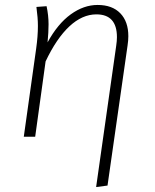

<svg xmlns="http://www.w3.org/2000/svg" viewBox="-20 -552 625 775"><path d="M449 -367Q452 -387 452 -402Q452 -494 369 -494Q312 -494 260 -445.5Q208 -397 164 -304L122 0H76L126 -356Q133 -406 133 -447Q133 -480 127 -524L168 -527Q176 -490 176 -454Q176 -422 172 -381Q213 -456 265.5 -494Q318 -532 374 -532Q433 -532 465.5 -498.5Q498 -465 498 -406Q498 -389 495 -369L414 197L368 203Z"/></svg>

Font: Fira Sans ExtraLight
Style: Italic
Weight: 275
Italic angle: -8°
Designer: Carrois Corporate & Edenspiekermann AG
Foundry: Carrois Corporate GbR & Edenspiekermann AG
Version: Version 4.203